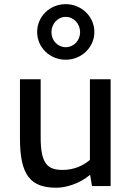

<svg xmlns="http://www.w3.org/2000/svg" viewBox="-20 -878 623 906"><path d="M74.2 -503.9V-223.6C74.2 -52.2 123.5 7.8 245.6 7.8C290.5 7.8 354.5 -10.3 405.3 -53.2L414.1 0H502V-503.9H404.3V-123.5C373.5 -96.7 329.1 -76.2 276.4 -76.2C206.1 -76.2 171.9 -102.5 171.9 -228.5V-503.9ZM155.3 -727.1C155.3 -654.3 214.8 -596.2 290 -596.2C364.7 -596.2 425.3 -654.3 425.3 -727.1C425.3 -799.8 364.7 -858.4 290 -858.4C214.8 -858.4 155.3 -799.8 155.3 -727.1ZM222.7 -726.1C222.7 -766.1 252.4 -798.3 290 -798.3C328.1 -798.3 357.9 -766.1 357.9 -726.1C357.9 -686.5 328.1 -655.3 290 -655.3C252.4 -655.3 222.7 -686.5 222.7 -726.1Z"/></svg>

Font: Inder
Style: Regular
Weight: 400
Designer: Irina Smirnova
Foundry: Irina Smirnova
Version: Version 1.001